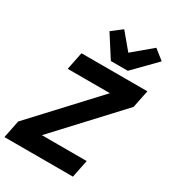

<svg xmlns="http://www.w3.org/2000/svg" viewBox="-237 -1084 1085 1206"><g transform="rotate(30 306.0 -481.5)"><path d="M452 -748H329L228 -906L302 -963L398 -848L535 -963L607 -906ZM512 -128 486 0H-11L15 -128L425 -570H119L145 -698H623L597 -570L187 -128Z"/></g></svg>

Font: Aneliza
Style: Bold Italic
Weight: 700
Italic angle: -11.31°
Designer: Mike Abbink, Paul van der Laan, Pieter van Rosmalen
Foundry: Bold Monday
Version: Version 3.0